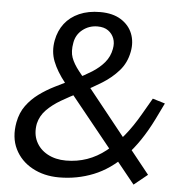

<svg xmlns="http://www.w3.org/2000/svg" viewBox="-52 -759 768 818"><g transform="rotate(5 332.0 -350.0)"><path d="M549 10 221 -396Q185 -441 168.5 -483Q152 -525 161 -573Q169 -615 192.5 -645.5Q216 -676 254.5 -693Q293 -710 344 -710Q398 -710 433 -688Q468 -666 482 -630.5Q496 -595 488 -553Q479 -505 449 -471Q419 -437 378.5 -412Q338 -387 295 -365L286 -360Q246 -340 210 -319Q174 -298 149 -272.5Q124 -247 116 -213Q108 -170 124 -137Q140 -104 174 -85.5Q208 -67 253 -67Q348 -67 423 -126.5Q498 -186 559 -293L599 -362L652 -346L618 -276Q568 -175 507.5 -112Q447 -49 377 -21Q307 7 230 7Q165 7 115 -20.5Q65 -48 41 -97Q17 -146 29 -211Q37 -253 59 -283Q81 -313 111.5 -335.5Q142 -358 178 -376Q214 -394 249 -411L266 -419Q301 -436 332 -455.5Q363 -475 384 -500Q405 -525 411 -558Q416 -583 408.5 -603Q401 -623 383.5 -635.5Q366 -648 338 -648Q302 -648 274.5 -626.5Q247 -605 241 -570Q234 -532 243.5 -506Q253 -480 276 -451L607 -37Z"/></g></svg>

Font: REM Light
Style: Italic
Weight: 300
Italic angle: -11°
Designer: Octavio Pardo
Foundry: Ashler Design
Version: Version 1.005;gftools[0.9.28]